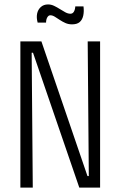

<svg xmlns="http://www.w3.org/2000/svg" viewBox="-20 -847 544 867"><path d="M72 0V-660H167L375 -52H381L376 -660H432V0H338L129 -609H123L128 0ZM305 -737Q289 -737 275.5 -743Q262 -749 250 -757Q238 -765 227.5 -771.5Q217 -778 207 -778Q199 -778 193.5 -768.5Q188 -759 188 -745H150Q144 -767 147.5 -785Q151 -803 164 -815Q177 -827 197 -827Q211 -827 224.5 -820.5Q238 -814 250.5 -806Q263 -798 275 -791.5Q287 -785 298 -785Q308 -785 313.5 -794Q319 -803 320 -818H357Q360 -796 356 -777Q352 -758 340 -747.5Q328 -737 305 -737Z"/></svg>

Font: Bricolage Grotesque 24pt Condensed ExtraLight
Style: Regular
Weight: 250
Width: 3
Designer: Mathieu Triay
Foundry: Atelier Triay
Version: Version 1.001;gftools[0.9.33.dev8+g029e19f]